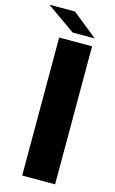

<svg xmlns="http://www.w3.org/2000/svg" viewBox="-170 -939 593 991"><g transform="rotate(15 126.5 -444.0)"><path d="M235.8 -780.3H117.7L-36.1 -888.2H101.1ZM57.1 0V-737.3H232.9V0Z"/></g></svg>

Font: Epilogue ExtraBold
Style: Regular
Weight: 800
Designer: Tyler Finck
Foundry: Etcetera Type Co
Version: Version 2.112